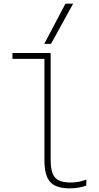

<svg xmlns="http://www.w3.org/2000/svg" viewBox="-20 -1020 540 1050"><path d="M361 10Q286 10 254.5 -25Q223 -60 223 -142V-698H48V-730H257V-146Q257 -76 281 -49Q305 -22 366 -22Q391 -22 411.5 -26Q432 -30 452 -38V-5Q429 3 407.5 6.5Q386 10 361 10ZM259 -780H222L338 -1000H380Z"/></svg>

Font: M PLUS 1 Code ExtraLight
Style: Regular
Weight: 250
Designer: Coji Morishita
Foundry: UNDERFOREST DESIGN
Version: Version 1.002